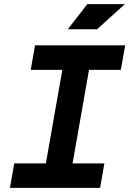

<svg xmlns="http://www.w3.org/2000/svg" viewBox="-20 -914 629 934"><path d="M28.3 0H466.8L487.8 -119.1H333L413.1 -574.2H567.9L588.9 -693.4H150.4L129.4 -574.2H283.2L203.1 -119.1H49.3ZM309.6 -771.5H452.1L587.4 -894H404.8Z"/></svg>

Font: Cascadia Code NF
Style: Bold Italic
Weight: 700
Italic angle: -10°
Monospace: yes
Designer: Aaron Bell
Foundry: Saja Typeworks
Version: Version 2404.023